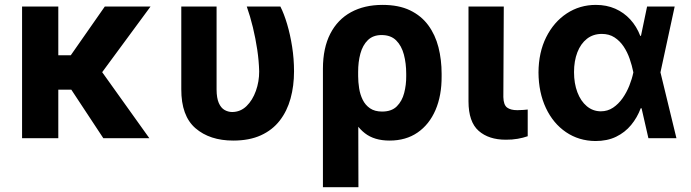

<svg xmlns="http://www.w3.org/2000/svg" viewBox="-20 -573 2865 796"><path d="M221.7 -545.9V0H71.5V-545.9ZM604.1 -545.9 350.2 -201.2H195.5L177.5 -343.8H273.4L414.5 -545.9ZM408.4 0 263.9 -219.1 388.5 -294.9 599.2 0Z M731.6 -545.9H877.9V-201.8Q878.1 -166.4 887.1 -146Q896.1 -125.6 910.8 -117.2Q925.5 -108.8 942.4 -108.6Q977 -108.8 1002.1 -133.2Q1027.1 -157.6 1040.9 -196.3Q1054.7 -235 1054.5 -277.3Q1053.4 -320.8 1046.5 -367.1Q1039.6 -413.5 1028.5 -459.4Q1017.4 -505.4 1003.1 -545.9H1142.4Q1157.6 -516.1 1170.4 -472.9Q1183.2 -429.8 1191.1 -379.4Q1199 -329.1 1199 -277.3Q1199 -216.8 1184.6 -164.6Q1170.2 -112.3 1139.8 -73.1Q1109.5 -33.9 1061.7 -12.1Q1013.9 9.8 947.1 9.8Q849.7 9.8 790.4 -41.4Q731.2 -92.6 731.6 -203.1Z M1318.8 203.1V-288.5Q1319 -374.2 1349.3 -433.2Q1379.6 -492.1 1435.1 -522.4Q1490.6 -552.7 1566 -552.7Q1633.2 -552.7 1679.9 -530.2Q1726.7 -507.6 1755.6 -468.2Q1784.6 -428.7 1797.8 -377Q1810.9 -325.3 1810.9 -266.8V-257Q1811.4 -176.9 1785.5 -116.8Q1759.6 -56.8 1711.2 -23.5Q1662.9 9.8 1595.1 9.8Q1531.7 9.8 1492.6 -20.8Q1453.4 -51.5 1431.6 -106.2Q1409.8 -160.9 1397.5 -233L1464.8 -257.8Q1464.8 -233 1468.9 -207.1Q1472.9 -181.2 1483.7 -159.3Q1494.5 -137.3 1514.1 -123.9Q1533.7 -110.5 1564.3 -110.5Q1603.6 -110.5 1625.3 -132.3Q1647 -154 1655.7 -187.7Q1664.4 -221.5 1664.1 -257V-266.8Q1664.1 -310.4 1654.4 -346.9Q1644.7 -383.4 1622.4 -405.6Q1600.1 -427.7 1561.9 -427.7Q1526.7 -427.7 1505.1 -406.7Q1483.6 -385.7 1474.1 -350.8Q1464.6 -315.9 1464.8 -274.2L1466 203.1Z M1922.3 -545.9H2068.6L2066.8 -170.5Q2067.6 -138.3 2082.2 -127.2Q2096.8 -116.2 2124.6 -116.2Q2138.8 -116.2 2149.1 -117.2Q2159.5 -118.2 2167.8 -118.9V-8.2Q2149.1 -1.6 2126.1 2.4Q2103 6.4 2077.7 6.2Q2006.3 6.4 1964.4 -30.6Q1922.4 -67.6 1922.3 -152.9Z M2448.4 11.7Q2379.8 11 2326.6 -25.1Q2273.3 -61.3 2243.2 -125.3Q2213 -189.4 2212.5 -272.5Q2213 -355.9 2244.4 -418.8Q2275.9 -481.8 2329.7 -517.3Q2383.6 -552.7 2450.4 -552.7Q2494.8 -552.7 2530.7 -536.9Q2566.5 -521.1 2592.9 -492.4Q2619.3 -463.7 2634.4 -424.4H2680.5L2717.8 -274.4L2784.4 0H2668.2L2605.5 -274.4Q2600.1 -301.5 2590.5 -329.2Q2581 -356.8 2565.5 -380.1Q2550 -403.3 2527.7 -417.9Q2505.5 -432.4 2475 -432.4Q2439.1 -432.4 2413.2 -412.1Q2387.4 -391.7 2373.6 -356Q2359.8 -320.3 2359.8 -273.8Q2359.8 -227.1 2373.8 -190.3Q2387.8 -153.6 2412.8 -132.7Q2437.9 -111.7 2470.7 -111.5Q2499.1 -111.5 2521.6 -126.6Q2544.1 -141.7 2561.1 -165.8Q2578 -189.9 2589.1 -217.9Q2600.2 -245.8 2605.5 -271.5L2662.7 -545.9H2777.1L2717.8 -271.5L2680.5 -124.2H2636.3Q2621.9 -85.5 2596.5 -54.8Q2571.1 -24 2534.5 -6.2Q2497.9 11.7 2448.4 11.7Z"/></svg>

Font: Inter V
Style: 
Weight: 400
Designer: Rasmus Andersson
Foundry: rsms
Version: Version 4.000;git-a3f224843